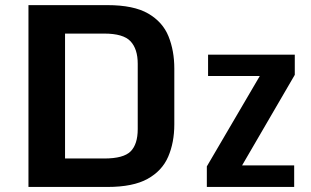

<svg xmlns="http://www.w3.org/2000/svg" viewBox="-20 -741 1231 761"><path d="M92.8 0V-720.7H405.3Q509.8 -720.7 567.4 -687.3Q625 -653.8 647.9 -596.9Q670.9 -540 670.9 -469.2V-248Q670.9 -176.3 646.7 -120.1Q622.6 -64 564.9 -32Q507.3 0 405.8 0ZM237.8 -112.8H393.1Q469.7 -112.8 497.8 -141.1Q525.9 -169.4 525.9 -229.5V-488.3Q525.9 -546.9 497.3 -577.4Q468.8 -607.9 393.1 -607.9H237.8ZM799.8 -81.5 1009.8 -439.9H804.7V-524.4H1148.4V-444.3L939.5 -85.4H1146V0H799.8Z"/></svg>

Font: Monda
Style: Bold
Weight: 700
Designer: Vernon Adams
Foundry: Vernon Adams
Version: Version 2.100; ttfautohint (v1.8.3)